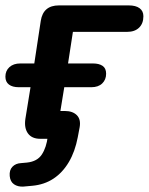

<svg xmlns="http://www.w3.org/2000/svg" viewBox="-26 -509 551 711"><path d="M93 179 60 182Q40 183 26 173.5Q12 164 10 143Q8 121 20 108.5Q32 96 52 95L74 93Q112 89 129 63Q146 37 151 -4L174 5H123Q92 5 77.5 -15Q63 -35 68 -69L87 -186H44Q20 -186 7 -196Q-6 -206 -6 -225Q-6 -247 9 -260.5Q24 -274 49 -274H101L125 -432Q134 -489 192 -489H451Q477 -489 491 -478.5Q505 -468 505 -449Q505 -422 489 -406.5Q473 -391 445 -391H244L226 -274H318Q341 -274 354 -265Q367 -256 367 -236Q367 -214 352.5 -200Q338 -186 312 -186H212L189 -45L171 -98H214Q243 -98 258.5 -82.5Q274 -67 269 -38L262 -1Q252 52 229 91Q206 130 172 152.5Q138 175 93 179Z"/></svg>

Font: Nunito Variable Extra Light
Style: Italic
Weight: 200
Italic angle: -9°
Designer: Vernon Adams
Foundry: Vernon Adams
Version: Version 3.602